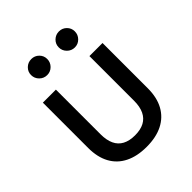

<svg xmlns="http://www.w3.org/2000/svg" viewBox="-210 -881 1018 1018"><g transform="rotate(-45 298.5 -372.0)"><path d="M297.9 9.3Q227.1 9.3 177 -15.9Q127 -41 100.8 -89.1Q74.7 -137.2 74.7 -206.1V-545.9H172.4V-210.9Q172.4 -167 186.3 -137.2Q200.2 -107.4 228.3 -92.5Q256.3 -77.6 297.9 -77.6Q339.8 -77.6 367.7 -92.5Q395.5 -107.4 409.7 -137.2Q423.8 -167 423.8 -210.9V-545.9H522V-206.1Q522 -137.2 495.6 -89.1Q469.2 -41 419.4 -15.9Q369.6 9.3 297.9 9.3ZM401.9 -632.8Q377 -632.8 359.1 -650.6Q341.3 -668.5 341.3 -693.4Q341.3 -718.3 359.1 -735.6Q377 -752.9 401.9 -752.9Q426.8 -752.9 444.3 -735.6Q461.9 -718.3 461.9 -693.4Q461.9 -668.5 444.3 -650.6Q426.8 -632.8 401.9 -632.8ZM194.8 -632.8Q169.4 -632.8 151.6 -650.6Q133.8 -668.5 133.8 -693.4Q133.8 -718.3 151.6 -735.6Q169.4 -752.9 194.8 -752.9Q219.7 -752.9 237.3 -735.6Q254.9 -718.3 254.9 -693.4Q254.9 -668.5 237.3 -650.6Q219.7 -632.8 194.8 -632.8Z"/></g></svg>

Font: Inter Cardless
Style: Regular
Weight: 400
Designer: Rasmus Andersson
Foundry: rsms
Version: Version 4.001;git-9221beed3